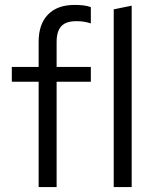

<svg xmlns="http://www.w3.org/2000/svg" viewBox="-20 -760 627 780"><path d="M137 0V-428H28V-488H137V-590Q137 -662 175 -701Q213 -740 283 -740Q303 -740 319.5 -738Q336 -736 349 -731V-665Q333 -670 320 -672Q307 -674 290 -674Q248 -674 229 -653.5Q210 -633 210 -589V-488H349V-428H210V0ZM442 0V-722L515 -737V0Z"/></svg>

Font: Red Hat Text VF
Style: Regular
Weight: 400
Designer: Pentagram, MCKL
Foundry: Pentagram, MCKL
Version: Version 1.023